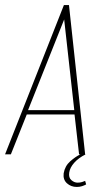

<svg xmlns="http://www.w3.org/2000/svg" viewBox="-38 -611 410 760"><path d="M-18 0 215 -591H235L299 0H275L257 -158H68L5 0ZM73 -175H256L216 -534ZM266 129Q243 129 227 114.5Q211 100 214 75Q219 46 240 27.5Q261 9 280 0H301Q273 14 256 33Q239 52 236 72Q233 92 244.5 102Q256 112 269 112Q279 112 287 109.5Q295 107 299 105L303 119Q296 123 286.5 126Q277 129 266 129Z"/></svg>

Font: Alumni Sans SC Thin
Style: Italic
Weight: 100
Italic angle: -8°
Designer: Robert E. Leuschke
Foundry: Robert E. Leuschke
Version: Version 1.016